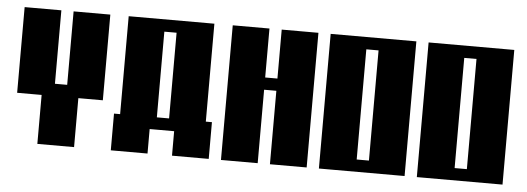

<svg xmlns="http://www.w3.org/2000/svg" viewBox="-38 -532 1715 625"><g transform="rotate(5 820.0 -220.0)"><path d="M20 -440H140V-200H180V-440H300V-160H220V0H100V-160H20Z M360 -440H640V-120H660V0H540V-80H460V0H340V-120H360ZM480 -400V-120H520V-400Z M700 -440H820V-280H860V-440H980V0H860V-240H820V0H700Z M1020 -440H1300V0H1020ZM1140 -400V-40H1180V-400Z M1340 -440H1620V0H1340ZM1460 -400V-40H1500V-400Z"/></g></svg>

Font: SOV_poster
Style: Bold
Weight: 700
Version: Version 1.00